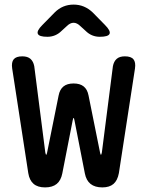

<svg xmlns="http://www.w3.org/2000/svg" viewBox="-20 -805 640 835"><path d="M176 10Q144 10 126 -5.5Q108 -21 103 -52L33 -507Q29 -534 39.5 -547Q50 -560 77 -560Q100 -560 112.5 -549Q125 -538 129 -517L177 -142Q179 -132 181 -132Q183 -132 185 -142L235 -390Q240 -416 256 -429Q272 -442 300 -442Q328 -442 344 -429Q360 -416 365 -390L415 -142Q417 -132 419 -132Q421 -132 423 -142L471 -517Q475 -538 487.5 -549Q500 -560 523 -560Q550 -560 560.5 -547Q571 -534 567 -507L497 -52Q491 -20 473.5 -5Q456 10 425 10Q393 10 374 -5Q355 -20 349 -51L304 -281Q302 -292 300 -292Q298 -292 296 -281L251 -51Q245 -20 226.5 -5Q208 10 176 10ZM186 -645Q150 -645 144.5 -658Q139 -671 164 -696L218 -751Q235 -768 255.5 -776.5Q276 -785 300 -785Q324 -785 344.5 -776.5Q365 -768 383 -751L436 -697Q462 -671 456.5 -658Q451 -645 414 -645Q396 -645 380.5 -651.5Q365 -658 352 -671L330 -691Q315 -706 300 -706Q285 -706 270 -691L247 -670Q235 -658 219.5 -651.5Q204 -645 186 -645Z"/></svg>

Font: Maple Mono NL Medium
Style: Regular
Weight: 500
Monospace: yes
Designer: subframe7536
Version: Version 7.000